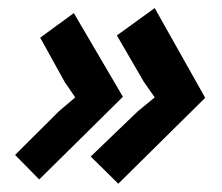

<svg xmlns="http://www.w3.org/2000/svg" viewBox="-20 -482 540 466"><path d="M75.2 -46.4 16.6 -106 124 -212.9 162.6 -245.6 137.2 -282.7 77.6 -390.6 159.2 -450.2 278.3 -247.1ZM267.1 -36.1 200.2 -102.1 314.5 -211.9 355.5 -245.6 328.6 -284.2 263.7 -396 355.5 -462.4 478 -244.6Z"/></svg>

Font: PT Astra Sans
Style: Bold Italic
Weight: 700
Italic angle: -16°
Designer: A.Korolkova, I. Chaeva
Foundry: ParaType Ltd
Version: Version 1.002W